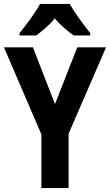

<svg xmlns="http://www.w3.org/2000/svg" viewBox="-20 -954 558 974"><path d="M334 -934H183C163 -894 111 -825 79 -786V-774H164C188 -793 228 -823 258 -861C287 -824 327 -794 354 -774H438V-786C401 -832 358 -890 334 -934ZM259 -426 147 -714H0L190 -272V0H328V-276L518 -714H372Z"/></svg>

Font: Noto Sans Gujarati UI Condensed
Style: Bold
Weight: 700
Width: 3
Designer: Jelle Bosma - Monotype Design Team, Universal Thirst
Foundry: Monotype Imaging Inc.
Version: Version 2.106